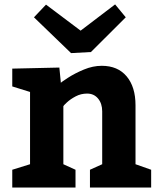

<svg xmlns="http://www.w3.org/2000/svg" viewBox="-20 -844 725 864"><path d="M438 -547.9Q509.8 -547.9 549.8 -500.5Q589.8 -453.1 589.8 -370.1V-105L660.2 -80.1V0H384.8V-80.1L439.9 -105V-342.8Q439.9 -377.9 421.4 -400.4Q402.8 -422.9 372.1 -422.9Q344.2 -422.9 320.6 -410.4Q296.9 -397.9 281 -383.1Q265.1 -368.2 265.1 -366.2V-105L319.8 -80.1V0H35.2V-80.1L115.2 -105V-430.2L35.2 -455.1V-535.2L247.1 -540L253.9 -471.2Q253.9 -473.1 285.4 -493.7Q316.9 -514.2 357.4 -531Q397.9 -547.9 438 -547.9ZM545.9 -766.1 389.2 -609.9 299.8 -605 132.8 -766.1 187 -823.2 342.8 -706.1 498 -824.2Z"/></svg>

Font: Kadwa
Style: Bold
Weight: 700
Designer: Sol Matas
Foundry: Sol Matas
Version: Version 1.001;PS 001.000;hotconv 1.0.70;makeotf.lib2.5.58329